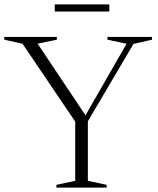

<svg xmlns="http://www.w3.org/2000/svg" viewBox="-24 -853 717 873"><path d="M78.5 -654 -4.5 -672.5V-685H234.5V-672.5L147 -654.5L374.5 -314L356 -313.5L551.5 -654L464.5 -672.5V-685H667V-672.5L583 -653.5L375.5 -301.5V-31L461 -12.5V0H232.5V-12.5L318 -31V-300ZM225 -800.5V-833H473V-800.5Z"/></svg>

Font: Newsreader 36pt Light
Style: Regular
Weight: 300
Designer: Hugues Gentile
Foundry: Production Type
Version: Version 1.003